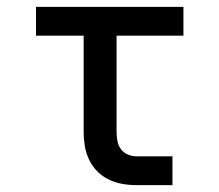

<svg xmlns="http://www.w3.org/2000/svg" viewBox="-20 -540 640 560"><path d="M379 0Q358 0 337.5 -3.5Q317 -7 298 -16Q279 -25 264 -40Q249 -55 240 -74Q231 -93 227.5 -113.5Q224 -134 224 -155V-436H85V-520H515V-436H320V-155Q320 -142 322.5 -128.5Q325 -115 333 -104.5Q341 -94 353.5 -89Q366 -84 379 -84H483V0Z"/></svg>

Font: Iosevka Aile Medium
Style: Regular
Weight: 500
Designer: Belleve Invis
Foundry: Belleve Invis
Version: Version 27.3.5; ttfautohint (v1.8.4)